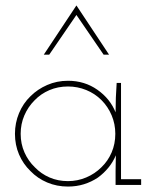

<svg xmlns="http://www.w3.org/2000/svg" viewBox="-20 -680 574 706"><path d="M499 0V-21H425V-375H409Q407 -348 406 -321Q405 -294 405 -267Q385 -317 338 -350Q291 -383 230 -383Q189 -383 153.5 -367.5Q118 -352 92 -326Q65 -300 50 -264Q35 -228 35 -188Q35 -147 50 -112Q65 -77 92 -51Q118 -24 153.5 -9Q189 6 230 6Q261 6 288.5 -2.5Q316 -11 340 -27Q362 -43 379 -64Q396 -85 406 -109Q406 -94 405.5 -80Q405 -66 405 -51V0ZM230 -362Q265 -362 297 -349Q329 -336 353 -312Q377 -288 390.5 -256Q404 -224 404 -188Q404 -151 390.5 -119.5Q377 -88 353 -65Q329 -41 297 -27.5Q265 -14 230 -14Q193 -14 162 -27.5Q131 -41 108 -65Q84 -88 70 -119.5Q56 -151 56 -188Q56 -224 69.5 -255.5Q83 -287 107 -311Q130 -335 161.5 -348.5Q193 -362 230 -362ZM161 -479Q186 -515 211 -552Q236 -589 261 -625Q286 -589 311 -552Q336 -515 361 -479H381Q351 -524 321 -569.5Q291 -615 261 -660Q231 -615 201 -569.5Q171 -524 141 -479Z"/></svg>

Font: Josefin Slab ExtraLight
Style: Regular
Weight: 250
Designer: Santiago Orozco
Foundry: Typemade
Version: Version 2.000